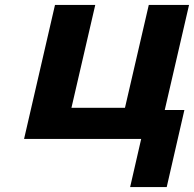

<svg xmlns="http://www.w3.org/2000/svg" viewBox="-20 -566 790 782"><path d="M750 -546 651 -118H731L659 196H510L555 0H78L204 -546H368L271 -127H489L586 -546Z"/></svg>

Font: Passageway
Style: BdIt
Weight: 700
Foundry: Ascender Corporation
Version: Version 1.11